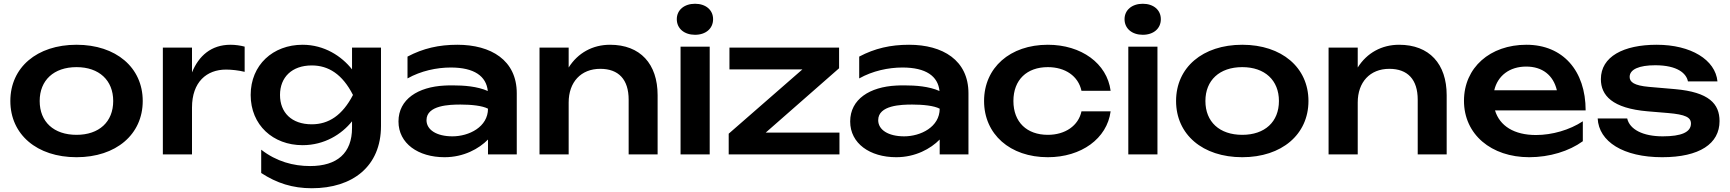

<svg xmlns="http://www.w3.org/2000/svg" viewBox="-20 -821 9198 1021"><path d="M387 15C597 15 739 -106 739 -284C739 -462 597 -583 387 -583C176 -583 35 -462 35 -284C35 -106 176 15 387 15ZM387 -104C266 -104 191 -173 191 -284C191 -394 266 -464 387 -464C507 -464 582 -394 582 -284C582 -173 507 -104 387 -104Z M1281 -573C1259 -579 1231 -583 1206 -583C1103 -583 1037 -524 1001 -436V-568H846V0H1001V-249C1001 -385 1079 -451 1182 -451C1211 -451 1248 -447 1281 -439Z M1589 -49C1705 -49 1797 -107 1852 -176V-141C1852 -7 1773 62 1629 62C1540 62 1450 38 1369 -25V99C1452 153 1536 180 1638 180C1855 180 2006 64 2006 -151V-568H1852V-452C1797 -522 1705 -583 1589 -583C1432 -583 1313 -476 1313 -316C1313 -156 1432 -49 1589 -49ZM1638 -160C1530 -160 1469 -223 1469 -316C1469 -410 1532 -473 1638 -473C1727 -473 1801 -426 1857 -316C1801 -208 1728 -160 1638 -160Z M2575 0H2728V-325C2728 -501 2591 -583 2412 -583C2314 -583 2230 -564 2147 -520V-404C2218 -444 2302 -462 2377 -462C2502 -462 2566 -416 2574 -337C2518 -362 2447 -367 2387 -367C2373 -367 2359 -367 2344 -366C2204 -359 2099 -294 2099 -175C2099 -58 2204 15 2344 15C2446 15 2527 -30 2575 -79ZM2575 -243C2575 -146 2474 -96 2386 -96C2301 -96 2248 -131 2248 -182C2248 -262 2372 -265 2429 -265C2486 -265 2545 -259 2575 -243Z M3224 -583C3132 -583 3053 -540 3004 -462V-568H2849V0H3004V-276C3004 -384 3069 -455 3172 -455C3270 -455 3323 -398 3323 -291V0H3477V-315C3477 -481 3385 -583 3224 -583Z M3599 0H3754V-573H3599ZM3676 -636C3733 -636 3772 -669 3772 -719C3772 -768 3733 -801 3676 -801C3619 -801 3579 -768 3579 -719C3579 -669 3619 -636 3676 -636Z M4444 0V-116H4052L4442 -458V-568H3859V-452H4247L3855 -110V0Z M4977 0H5130V-325C5130 -501 4993 -583 4814 -583C4716 -583 4632 -564 4549 -520V-404C4620 -444 4704 -462 4779 -462C4904 -462 4968 -416 4976 -337C4920 -362 4849 -367 4789 -367C4775 -367 4761 -367 4746 -366C4606 -359 4501 -294 4501 -175C4501 -58 4606 15 4746 15C4848 15 4929 -30 4977 -79ZM4977 -243C4977 -146 4876 -96 4788 -96C4703 -96 4650 -131 4650 -182C4650 -262 4774 -265 4831 -265C4888 -265 4947 -259 4977 -243Z M5731 -229C5715 -153 5645 -104 5552 -104C5441 -104 5369 -171 5369 -284C5369 -397 5441 -464 5552 -464C5644 -464 5714 -417 5731 -338H5886C5867 -484 5730 -583 5552 -583C5351 -583 5213 -461 5213 -284C5213 -107 5351 15 5552 15C5730 15 5867 -84 5886 -229Z M5980 0H6135V-573H5980ZM6057 -636C6114 -636 6153 -669 6153 -719C6153 -768 6114 -801 6057 -801C6000 -801 5960 -768 5960 -719C5960 -669 6000 -636 6057 -636Z M6586 15C6796 15 6938 -106 6938 -284C6938 -462 6796 -583 6586 -583C6375 -583 6234 -462 6234 -284C6234 -106 6375 15 6586 15ZM6586 -104C6465 -104 6390 -173 6390 -284C6390 -394 6465 -464 6586 -464C6706 -464 6781 -394 6781 -284C6781 -173 6706 -104 6586 -104Z M7420 -583C7328 -583 7249 -540 7200 -462V-568H7045V0H7200V-276C7200 -384 7265 -455 7368 -455C7466 -455 7519 -398 7519 -291V0H7673V-315C7673 -481 7581 -583 7420 -583Z M8112 15C8220 15 8324 -17 8397 -70V-176C8327 -130 8234 -103 8148 -103C8032 -103 7955 -151 7930 -234H8412C8412 -445 8291 -583 8097 -583C7904 -583 7765 -462 7765 -285C7765 -106 7910 15 8112 15ZM8096 -467C8182 -467 8240 -421 8259 -341H7926C7944 -418 8007 -467 8096 -467Z M9124 -177C9124 -269 9068 -331 8888 -347L8749 -359C8669 -366 8646 -385 8646 -412C8646 -452 8696 -474 8782 -474C8901 -474 8948 -430 8956 -388H9113C9102 -503 8972 -583 8790 -583C8613 -583 8493 -520 8493 -400C8493 -314 8553 -245 8742 -229L8850 -220C8943 -212 8972 -197 8972 -164C8972 -118 8921 -96 8822 -96C8716 -96 8646 -133 8633 -191H8476C8482 -68 8612 15 8819 15C9018 15 9124 -57 9124 -177Z"/></svg>

Font: Bounded Med
Style: Regular
Weight: 500
Designer: Vlad Churkin
Version: Version 3.0